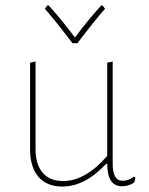

<svg xmlns="http://www.w3.org/2000/svg" viewBox="-20 -678 544 702"><path d="M355 -658 364 -646Q326 -603 263 -520H245Q182 -603 144 -646L153 -658H158Q206 -605 254 -541Q302 -605 350 -658ZM208 4Q151 4 120.5 -31.5Q90 -67 90 -132V-449L110 -453V-133Q110 -77 136 -46.5Q162 -16 211 -16Q292 -16 372 -108V-449L392 -453V-79Q392 -17 428 -17Q451 -17 469 -32L475 -29L471 -11Q451 3 426 3Q372 3 372 -79H368Q291 4 208 4Z"/></svg>

Font: Alegreya Sans SC Thin
Style: Regular
Weight: 100
Designer: Juan Pablo del Peral
Foundry: Huerta Tipografica
Version: Version 2.007